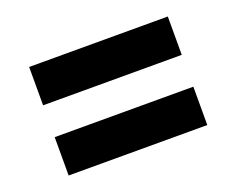

<svg xmlns="http://www.w3.org/2000/svg" viewBox="-64 -576 649 527"><g transform="rotate(-20 260.5 -312.5)"><path d="M58 -359V-471H463V-359ZM58 -154V-266H463V-154Z"/></g></svg>

Font: Bricolage Grotesque 16pt SemiBold
Style: Regular
Weight: 600
Version: Version 1.001;gftools[0.9.33.dev8+g029e19f]